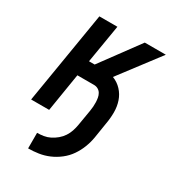

<svg xmlns="http://www.w3.org/2000/svg" viewBox="-178 -623 855 941"><g transform="rotate(30 250.0 -152.5)"><path d="M127 215V127Q145 127 163.5 124Q182 121 199 112.5Q216 104 231.5 91Q247 78 257.5 62Q268 46 274 28Q280 10 283 -8L298 -97Q300 -109 301 -122Q302 -135 301.5 -147Q301 -159 299 -171Q297 -183 291 -193.5Q285 -204 274.5 -210Q264 -216 251 -216H157L122 0H20L106 -520H208L172 -304H204L363 -520H482L312 -296Q341 -285 362 -262.5Q383 -240 393 -210.5Q403 -181 403 -148Q403 -115 397 -82L383 6Q378 35 367 63.5Q356 92 338.5 117.5Q321 143 296 162.5Q271 182 243 194Q215 206 185.5 210.5Q156 215 127 215Z"/></g></svg>

Font: Iosevka Curly Semibold
Style: Italic
Weight: 600
Italic angle: -9°
Monospace: yes
Designer: Belleve Invis
Foundry: Belleve Invis
Version: Version 22.1.2; ttfautohint (v1.8.4)